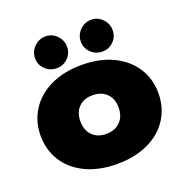

<svg xmlns="http://www.w3.org/2000/svg" viewBox="-126 -800 899 930"><g transform="rotate(-20 323.5 -335.0)"><path d="M123 -602Q123 -636 148 -660.5Q173 -685 206 -685Q240 -685 264 -660.5Q288 -636 288 -602Q288 -568 264 -544.5Q240 -521 206 -521Q172 -521 147.5 -544.5Q123 -568 123 -602ZM359 -602Q359 -636 383.5 -660.5Q408 -685 442 -685Q475 -685 499 -660.5Q523 -636 523 -602Q523 -568 499 -544.5Q475 -521 442 -521Q408 -521 383.5 -544.5Q359 -568 359 -602ZM20 -240Q20 -313 57 -371Q94 -429 162.5 -462Q231 -495 323 -495Q415 -495 484 -462Q553 -429 590 -371Q627 -313 627 -240Q627 -166 590 -108Q553 -50 484 -17.5Q415 15 323 15Q231 15 162.5 -17.5Q94 -50 57 -108Q20 -166 20 -240ZM422 -240Q422 -286 395 -312.5Q368 -339 323 -339Q278 -339 251.5 -312.5Q225 -286 225 -240Q225 -194 251.5 -167Q278 -140 323 -140Q368 -140 395 -167Q422 -194 422 -240Z"/></g></svg>

Font: Prompt ExtraBold
Style: Regular
Weight: 800
Designer: Katatrad Team
Foundry: CadsonDemak
Version: Version 1.000